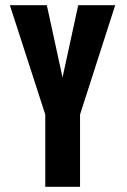

<svg xmlns="http://www.w3.org/2000/svg" viewBox="-20 -720 490 740"><path d="M154.5 0V-278.5L18 -700H160.5L221 -421.5L281.5 -700H424L288.5 -278.5V0Z"/></svg>

Font: League Mono Condensed
Style: Bold
Weight: 700
Width: 1
Designer: Tyler Finck
Foundry: The League of Moveable Type / Tyler Finck
Version: Version 2.210